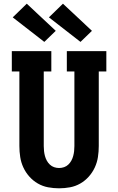

<svg xmlns="http://www.w3.org/2000/svg" viewBox="-20 -1012 640 1040"><path d="M300 8Q270 8 240.5 2.5Q211 -3 185 -18Q159 -33 139 -55.5Q119 -78 106.5 -105Q94 -132 89.5 -161.5Q85 -191 85 -221V-625H44V-735H258V-625H217V-221Q217 -207 218.5 -193.5Q220 -180 223.5 -167Q227 -154 233.5 -142Q240 -130 250 -120.5Q260 -111 273 -106.5Q286 -102 300 -102Q314 -102 327 -106.5Q340 -111 350 -120.5Q360 -130 366.5 -142Q373 -154 376.5 -167Q380 -180 381.5 -193.5Q383 -207 383 -221V-625H342V-735H556V-625H515V-221Q515 -191 510.5 -161.5Q506 -132 493.5 -105Q481 -78 461 -55.5Q441 -33 415 -18Q389 -3 359.5 2.5Q330 8 300 8ZM416 -785 245 -918 321 -992 478 -845ZM220 -785 49 -918 125 -992 282 -845Z"/></svg>

Font: Iosevka HT Extrabold Extended
Style: Regular
Weight: 800
Width: 7
Monospace: yes
Designer: Belleve Invis
Foundry: Belleve Invis
Version: Version 32.3.0; ttfautohint (v1.8.4)